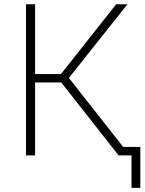

<svg xmlns="http://www.w3.org/2000/svg" viewBox="-20 -748 697 924"><path d="M105 0V-727.5H148.9V-391.6H273.4L539.1 -727.5H593.3L311.5 -373L605 0H550.8L274.9 -351.1H148.9V0ZM612.8 156.2V0H565.4V-41H655.3V156.2Z"/></svg>

Font: Inter Extra Light
Style: Regular
Weight: 200
Designer: Rasmus Andersson
Foundry: rsms
Version: Version 4.000;git-3c8e0fc